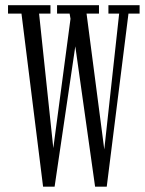

<svg xmlns="http://www.w3.org/2000/svg" viewBox="-20 -720 562 742"><path d="M146.5 1.5 63 -667.5H11V-700H175V-667.5H131L186 -147.5L252.5 -647.5L249 -667.5H200.5V-700H362.5V-667.5H314.5L383 -142.5L440.5 -667.5H399V-700H519.5V-667.5H476.5L392.5 1.5H347.5L271 -541L191 1.5Z"/></svg>

Font: Imbue 10pt Light
Style: Regular
Weight: 300
Designer: Tyler Finck
Foundry: Etcetera Type Company
Version: Version 1.102; ttfautohint (v1.8.3)